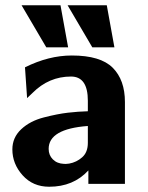

<svg xmlns="http://www.w3.org/2000/svg" viewBox="-20 -699 562 730"><path d="M62 -679H210L239 -519H156ZM237 -679H386L415 -519H331ZM27 -131Q27 -176 60.5 -207.5Q94 -239 146.5 -252.5Q199 -266 238 -270.5Q277 -275 314 -276V-316Q314 -408 250 -408Q166 -408 104 -346L83 -326L75 -443Q165 -488 253 -488Q362 -488 408.5 -441.5Q455 -395 455 -311V0H316V-51Q259 11 167 11Q105 11 66 -32.5Q27 -76 27 -131ZM165 -133Q165 -109 181 -93Q197 -77 223 -76Q228 -75 243 -77Q271 -82 292.5 -101Q314 -120 314 -156V-220Q165 -209 165 -133Z"/></svg>

Font: Coval
Style: Heavy
Weight: 900
Foundry: Context Ltd
Version: Version 001.000